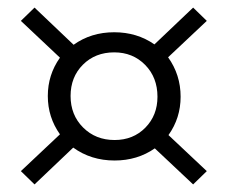

<svg xmlns="http://www.w3.org/2000/svg" viewBox="-20 -486 600 506"><path d="M424 -130 525 -35 489 0 388 -95Q342 -63 282 -63Q220 -63 173 -97L71 0L35 -35L138 -132Q106 -177 106 -233Q106 -289 138 -334L35 -431L71 -466L174 -368Q220 -401 281 -401Q341 -401 387 -369L489 -466L525 -431L423 -335Q456 -289 456 -231Q456 -175 424 -130ZM395 -231Q395 -282 362.5 -315Q330 -348 281 -348Q231 -348 198.5 -315.5Q166 -283 166 -233Q166 -183 199 -150Q232 -117 282 -117Q331 -117 363 -149.5Q395 -182 395 -231Z"/></svg>

Font: Ysabeau Infant
Style: Regular
Weight: 400
Designer: Christian Thalmann (Catharsis Fonts)
Version: Version 0.003